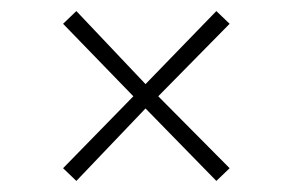

<svg xmlns="http://www.w3.org/2000/svg" viewBox="-20 -481 529 347"><path d="M395 -438 266 -307 395 -177 371 -154 243 -285 118 -154 94 -177 221 -307 94 -438 118 -461 243 -329 371 -461Z"/></svg>

Font: FiraSans
Style: Regular
Weight: 200
Designer: Carrois Corporate & Edenspiekermann AG
Foundry: Carrois Corporate GbR & Edenspiekermann AG
Version: Version 3.106;PS 003.106;hotconv 1.0.70;makeotf.lib2.5.58329